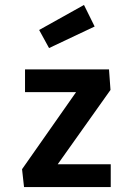

<svg xmlns="http://www.w3.org/2000/svg" viewBox="-20 -755 540 775"><path d="M81 -383V-475H420L426 -392L213 -92H427V0H77L69 -72L287 -383ZM138 -634 319 -735 362 -648 178 -561Z"/></svg>

Font: Lekton
Style: Bold
Weight: 700
Designer: Paolo Mazzetti, Luciano Perondi, Raffaele Flato, Elena Papassissa, Emilio Macchia, Michela Povoleri, Tobias Seemiller, R
Version: Version 34.000